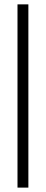

<svg xmlns="http://www.w3.org/2000/svg" viewBox="-20 -749 210 879"><path d="M60.1 -729H109.9V109.9H60.1Z"/></svg>

Font: Sporting Grotesque
Style: Bold
Weight: 700
Designer: Lucas LE BIHAN
Foundry: Lucas LE BIHAN
Version: Version 2.002;PS 2.2;hotconv 1.0.88;makeotf.lib2.5.647800